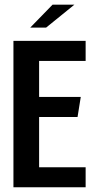

<svg xmlns="http://www.w3.org/2000/svg" viewBox="-20 -793 403 813"><path d="M36.9 -620H342.6V-534.9H145.6V-382.5H322L308.4 -297.7H145.6V-84.8H342.6V0H36.9ZM108 -676.1 202.6 -773.3H295.1L175.2 -676.1Z"/></svg>

Font: Smooch Sans Thin
Style: Regular
Weight: 100
Designer: Robert E. Leuschke
Foundry: Robert E. Leuschke
Version: Version 1.010